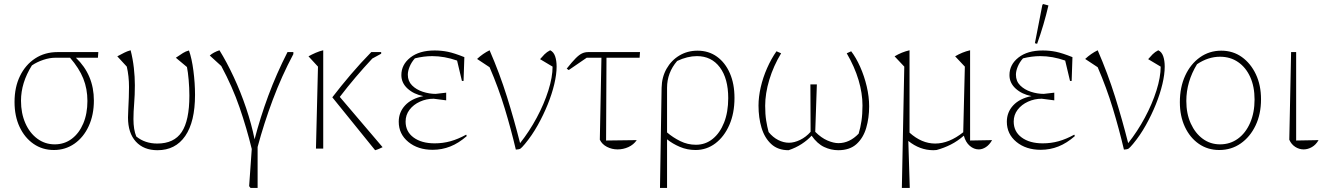

<svg xmlns="http://www.w3.org/2000/svg" viewBox="-20 -736 6563 951"><path d="M445 -238Q445 -167 419.5 -111.5Q394 -56 349 -24.5Q304 7 247 7Q190 7 146 -23.5Q102 -54 77 -107.5Q52 -161 52 -231Q52 -304 79 -359.5Q106 -415 154 -446.5Q202 -478 265 -478H467L465 -450H356Q445 -365 445 -238ZM253 -450Q226 -450 194.5 -439.5Q163 -429 138 -412Q84 -326 84 -237Q84 -175 105.5 -126Q127 -77 165 -49Q203 -21 251 -21Q299 -21 335.5 -48.5Q372 -76 392.5 -124.5Q413 -173 413 -236Q413 -296 392.5 -347Q372 -398 327 -450Z M760 8Q692 8 653 -34.5Q614 -77 614 -154Q614 -170 615.5 -196.5Q617 -223 618 -252.5Q619 -282 619 -305Q619 -359 608 -406L561 -457Q584 -469 596.5 -475.5Q609 -482 627 -487Q638 -444 643 -399.5Q648 -355 648 -314Q648 -265 644.5 -223Q641 -181 641 -146Q641 -120 644.5 -98.5Q648 -77 655 -60Q698 -25 759 -25Q842 -25 880 -82Q918 -139 918 -262Q918 -300 914.5 -340Q911 -380 906 -404L851 -450Q873 -465 886.5 -473.5Q900 -482 916 -486Q930 -447 938 -385.5Q946 -324 946 -266Q946 -133 897.5 -62.5Q849 8 760 8Z M1256 195H1221L1214 186L1227 2Q1202 -101 1166.5 -204Q1131 -307 1076 -409L1019 -461Q1037 -477 1067 -487Q1103 -429 1137.5 -355Q1172 -281 1199 -201Q1226 -121 1241 -46Q1269 -154 1309 -262Q1349 -370 1404 -478H1433V-468Q1375 -359 1331 -241.5Q1287 -124 1256 -8Z M1545 0 1555 -406 1508 -457Q1524 -466 1543.5 -474.5Q1563 -483 1581 -487V0ZM1838 8 1626 -254Q1669 -310 1717.5 -367Q1766 -424 1819 -478H1868V-470L1824 -446Q1782 -401 1742 -354Q1702 -307 1663 -256L1875 -7Q1867 -3 1858 1Q1849 5 1838 8Z M2123 6Q2050 6 2002.5 -33Q1955 -72 1955 -133Q1955 -180 1986.5 -214Q2018 -248 2077 -260Q2030 -269 1999 -297Q1968 -325 1968 -364Q1968 -416 2012.5 -451Q2057 -486 2133 -486Q2167 -486 2198.5 -479.5Q2230 -473 2280 -453L2276 -335H2268L2244 -436Q2181 -458 2121 -458Q2079 -458 2035 -447Q2018 -428 2009 -406Q2000 -384 2000 -366Q2000 -334 2021 -313Q2042 -292 2074 -281.5Q2106 -271 2138 -271L2190 -277V-239L2128 -247Q2092 -247 2060 -232.5Q2028 -218 2008.5 -192.5Q1989 -167 1989 -134Q1989 -84 2028.5 -55Q2068 -26 2133 -26Q2174 -26 2211.5 -36.5Q2249 -47 2289 -69L2292 -62Q2252 -27 2210.5 -10.5Q2169 6 2123 6Z M2535 5Q2511 -97 2480 -199Q2449 -301 2405 -403L2343 -444Q2372 -471 2405 -487Q2455 -372 2491 -257Q2527 -142 2556 -27Q2602 -85 2638.5 -153Q2675 -221 2696 -287.5Q2717 -354 2717 -406L2655 -443Q2665 -455 2677 -467Q2689 -479 2705 -487Q2722 -479 2729.5 -457.5Q2737 -436 2737 -406Q2737 -368 2725.5 -319.5Q2714 -271 2693 -219Q2672 -167 2643.5 -116Q2615 -65 2580 -23Q2564 -4 2558 0Q2552 4 2535 5Z M2797 -389 2787 -396Q2814 -430 2831.5 -447.5Q2849 -465 2863 -471.5Q2877 -478 2893 -478H3150L3148 -450H2984L2982 -40L3134 -42Q3118 -19 3092.5 -7.5Q3067 4 3039 4Q3011 4 2986.5 -8.5Q2962 -21 2951 -44L2959 -450H2886Z M3249 195 3257 -301Q3258 -354 3281.5 -395.5Q3305 -437 3345 -461Q3385 -485 3435 -485Q3490 -485 3531 -455.5Q3572 -426 3595 -373.5Q3618 -321 3618 -251Q3618 -175 3592.5 -117Q3567 -59 3523.5 -26Q3480 7 3425 7Q3384 7 3347.5 -8.5Q3311 -24 3284 -46V195ZM3284 -301V-80Q3313 -55 3349.5 -37Q3386 -19 3427 -19Q3474 -19 3510 -48Q3546 -77 3566.5 -129Q3587 -181 3587 -250Q3587 -347 3545.5 -402.5Q3504 -458 3432 -458Q3385 -458 3334 -434Q3284 -376 3284 -301Z M3886 8Q3833 8 3800 -22.5Q3767 -53 3752 -103Q3737 -153 3737 -213Q3737 -256 3748 -304Q3759 -352 3779.5 -398.5Q3800 -445 3826 -482L3849 -472Q3811 -409 3790.5 -341Q3770 -273 3770 -212Q3770 -170 3775 -139Q3780 -108 3787 -82Q3808 -56 3834.5 -42.5Q3861 -29 3888 -29Q3914 -29 3943 -43Q3972 -57 3995 -83L3994 -318H4026L4018 -83Q4048 -53 4078.5 -40Q4109 -27 4133 -27Q4188 -27 4233 -74Q4242 -104 4247 -137.5Q4252 -171 4252 -214Q4252 -274 4232.5 -339.5Q4213 -405 4174 -472L4196 -482Q4220 -451 4240.5 -405Q4261 -359 4273 -308Q4285 -257 4285 -209Q4285 -152 4270.5 -102.5Q4256 -53 4222.5 -22.5Q4189 8 4132 8Q4096 8 4062 -8Q4028 -24 4000 -64Q3980 -42 3951 -23Q3922 -4 3886 8Z M4447 195 4459 -406 4411 -457Q4446 -478 4485 -487V-79Q4545 -25 4612 -25Q4681 -25 4751 -81L4759 -406L4711 -457Q4746 -478 4785 -487V-40L4894 -42Q4881 -19 4863.5 -7.5Q4846 4 4828 4Q4804 4 4783.5 -13.5Q4763 -31 4754 -64Q4723 -37 4689.5 -20Q4656 -3 4619 7Q4615 7 4611.5 7.5Q4608 8 4603 8Q4536 8 4479 -38L4486 188V195Z M5135 6Q5062 6 5014.5 -33Q4967 -72 4967 -133Q4967 -180 4998.5 -214Q5030 -248 5089 -260Q5042 -269 5011 -297Q4980 -325 4980 -364Q4980 -416 5024.5 -451Q5069 -486 5145 -486Q5179 -486 5210.5 -479.5Q5242 -473 5292 -453L5288 -335H5280L5256 -436Q5193 -458 5133 -458Q5091 -458 5047 -447Q5030 -428 5021 -406Q5012 -384 5012 -366Q5012 -334 5033 -313Q5054 -292 5086 -281.5Q5118 -271 5150 -271L5202 -277V-239L5140 -247Q5104 -247 5072 -232.5Q5040 -218 5020.5 -192.5Q5001 -167 5001 -134Q5001 -84 5040.5 -55Q5080 -26 5145 -26Q5186 -26 5223.5 -36.5Q5261 -47 5301 -69L5304 -62Q5264 -27 5222.5 -10.5Q5181 6 5135 6ZM5117 -519 5106 -522 5143 -712 5147 -716 5173 -709Q5151 -614 5117 -519Z M5547 5Q5523 -97 5492 -199Q5461 -301 5417 -403L5355 -444Q5384 -471 5417 -487Q5467 -372 5503 -257Q5539 -142 5568 -27Q5614 -85 5650.5 -153Q5687 -221 5708 -287.5Q5729 -354 5729 -406L5667 -443Q5677 -455 5689 -467Q5701 -479 5717 -487Q5734 -479 5741.5 -457.5Q5749 -436 5749 -406Q5749 -368 5737.5 -319.5Q5726 -271 5705 -219Q5684 -167 5655.5 -116Q5627 -65 5592 -23Q5576 -4 5570 0Q5564 4 5547 5Z M6019 7Q5962 7 5918 -23.5Q5874 -54 5849 -107.5Q5824 -161 5824 -230Q5824 -304 5850.5 -361.5Q5877 -419 5923.5 -452Q5970 -485 6029 -485Q6087 -485 6131 -453.5Q6175 -422 6200.5 -368Q6226 -314 6226 -244Q6226 -171 6199 -114.5Q6172 -58 6125.5 -25.5Q6079 7 6019 7ZM6023 -21Q6073 -21 6111.5 -49Q6150 -77 6172 -127.5Q6194 -178 6194 -243Q6194 -307 6172.5 -354.5Q6151 -402 6112.5 -428.5Q6074 -455 6023 -455Q5964 -455 5909 -418Q5856 -331 5856 -236Q5856 -173 5878 -124.5Q5900 -76 5937.5 -48.5Q5975 -21 6023 -21Z M6366 -44 6375 -478H6400V-40L6511 -42Q6498 -19 6478 -7.5Q6458 4 6437 4Q6415 4 6395.5 -8.5Q6376 -21 6366 -44Z"/></svg>

Font: Piazzolla Thin
Style: Regular
Weight: 100
Designer: Juan Pablo del Peral
Foundry: Huerta Tipografica
Version: Version 1.330